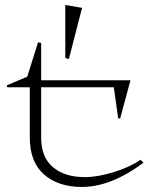

<svg xmlns="http://www.w3.org/2000/svg" viewBox="-20 -721 607 761"><path d="M6.8 -382.8 87.9 -417 130.9 -553.2 143.1 -550.8V-402.8H497.1L456.1 -251L448.2 -252.9L431.2 -375H143.1V-175.8Q143.1 -98.1 189.7 -58.6Q236.3 -19 315.9 -19Q367.7 -19 432.4 -39.3Q497.1 -59.6 537.1 -87.9L548.8 -76.2Q419.9 20 304.2 20Q210.9 20 154.5 -29.5Q98.1 -79.1 98.1 -175.8V-375H8.8ZM238.8 -491.2V-701.2L305.2 -689.9L252.9 -486.8Z"/></svg>

Font: Halibut Exp Thin
Style: Regular
Weight: 250
Width: 7
Designer: Matteo Maggi
Foundry: Collletttivo
Version: Version 3.080 | FøM Fix